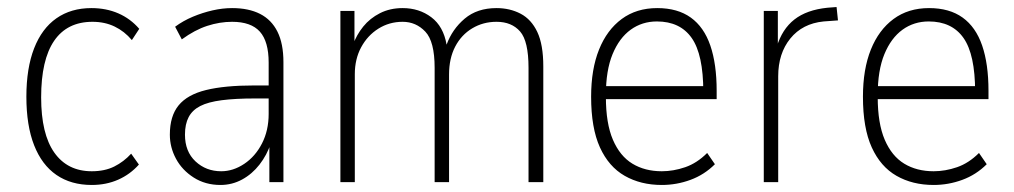

<svg xmlns="http://www.w3.org/2000/svg" viewBox="-20 -518 2884 546"><path d="M241 8Q182 8 140.5 -20.5Q99 -49 77 -105Q55 -161 55 -243Q55 -324 77 -380.5Q99 -437 140.5 -466Q182 -495 240 -495Q282 -495 316.5 -480Q351 -465 376 -436L355 -404Q334 -429 306 -442.5Q278 -456 243 -456Q171 -456 134 -402Q97 -348 97 -241Q97 -137 134.5 -84Q172 -31 241 -31Q278 -31 305 -44.5Q332 -58 353 -81L375 -50Q350 -22 316 -7Q282 8 241 8Z M607 8Q564 8 531 -13Q498 -34 480.5 -66.5Q463 -99 463 -135Q463 -188 488 -218.5Q513 -249 566 -262Q619 -275 703 -275H754V-238H705Q649 -238 610.5 -233Q572 -228 549.5 -216.5Q527 -205 516.5 -185Q506 -165 506 -135Q506 -87 536 -59Q566 -31 609 -31Q643 -31 674.5 -52Q706 -73 725 -110Q744 -147 744 -194V-340Q744 -400 719 -428Q694 -456 640 -456Q605 -456 569.5 -444.5Q534 -433 497 -406L478 -442Q501 -459 528.5 -470.5Q556 -482 584.5 -488.5Q613 -495 640 -495Q687 -495 719.5 -478.5Q752 -462 769 -428Q786 -394 786 -341V0H746V-110H750Q739 -77 718 -50Q697 -23 668.5 -7.5Q640 8 607 8Z M948 0V-487H988V-391H984Q994 -419 1013 -442.5Q1032 -466 1060.5 -480.5Q1089 -495 1125 -495Q1172 -495 1206.5 -469Q1241 -443 1250 -391Q1266 -435 1301.5 -465Q1337 -495 1392 -495Q1430 -495 1460.5 -479Q1491 -463 1508 -427Q1525 -391 1525 -329V0H1483V-325Q1483 -401 1459 -428.5Q1435 -456 1392 -456Q1354 -456 1323 -437.5Q1292 -419 1274.5 -385.5Q1257 -352 1257 -306V0H1216V-325Q1216 -400 1189.5 -428Q1163 -456 1125 -456Q1087 -456 1056 -436.5Q1025 -417 1007 -383.5Q989 -350 989 -307V0Z M1862 8Q1802 8 1756.5 -18Q1711 -44 1686 -99Q1661 -154 1661 -243Q1661 -321 1683.5 -377Q1706 -433 1748 -464Q1790 -495 1849 -495Q1907 -495 1944.5 -468Q1982 -441 2000 -388.5Q2018 -336 2018 -260V-236H1689V-273H1996L1980 -257Q1980 -363 1947 -410Q1914 -457 1848 -457Q1806 -457 1773.5 -433.5Q1741 -410 1722 -364Q1703 -318 1703 -248V-242Q1703 -167 1723 -120.5Q1743 -74 1778.5 -52.5Q1814 -31 1862 -31Q1895 -31 1928.5 -42.5Q1962 -54 1991 -83L2013 -51Q1983 -21 1943.5 -6.5Q1904 8 1862 8Z M2152 0V-487H2192V-385H2189Q2204 -435 2239 -462.5Q2274 -490 2333 -496L2359 -498L2363 -460L2322 -457Q2262 -451 2227.5 -408.5Q2193 -366 2193 -301V0Z M2635 8Q2575 8 2529.5 -18Q2484 -44 2459 -99Q2434 -154 2434 -243Q2434 -321 2456.5 -377Q2479 -433 2521 -464Q2563 -495 2622 -495Q2680 -495 2717.5 -468Q2755 -441 2773 -388.5Q2791 -336 2791 -260V-236H2462V-273H2769L2753 -257Q2753 -363 2720 -410Q2687 -457 2621 -457Q2579 -457 2546.5 -433.5Q2514 -410 2495 -364Q2476 -318 2476 -248V-242Q2476 -167 2496 -120.5Q2516 -74 2551.5 -52.5Q2587 -31 2635 -31Q2668 -31 2701.5 -42.5Q2735 -54 2764 -83L2786 -51Q2756 -21 2716.5 -6.5Q2677 8 2635 8Z"/></svg>

Font: Nunito Sans 10pt Condensed ExtraLight
Style: Regular
Weight: 250
Width: 3
Designer: Vernon Adams
Foundry: Vernon Adams
Version: Version 3.101;gftools[0.9.27]